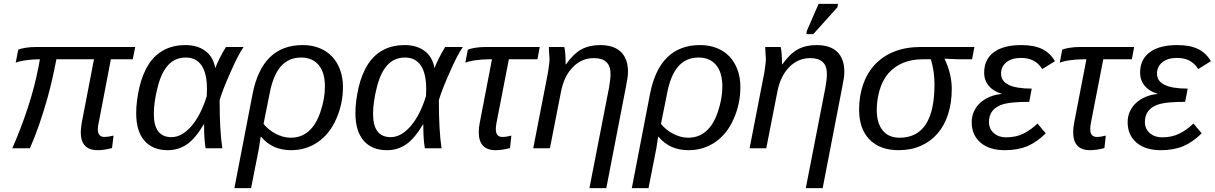

<svg xmlns="http://www.w3.org/2000/svg" viewBox="-20 -773 6333 1001"><path d="M490 -99Q490 -59 525 -59Q544 -59 572 -66L564 -1Q522 10 489 10Q401 10 401 -84Q401 -94 402.5 -106Q404 -118 406 -132L470 -464H274Q263 -407 252 -359Q241 -311 230 -271Q208 -192 184.5 -124.5Q161 -57 136 0H44Q88 -99 125 -211Q144 -269 157.5 -322Q171 -375 181 -425L188 -464Q148 -464 111.5 -458.5Q75 -453 62 -446L75 -514Q88 -520 114 -524Q140 -528 167 -528H685L672 -464H558L494 -130Q490 -115 490 -99Z M947 -538Q1010 -538 1051 -507Q1092 -476 1102 -419H1103Q1109 -437 1125 -469Q1141 -501 1158 -528H1250Q1236 -508 1219 -475.5Q1202 -443 1182 -397Q1142 -308 1125 -251Q1125 -171 1128.5 -108.5Q1132 -46 1139 0H1052Q1044 -46 1044 -116V-124H1042Q998 -50 954 -20Q910 10 854 10Q776 10 733 -39.5Q690 -89 690 -183Q690 -245 707 -319Q724 -390 757 -441Q823 -538 947 -538ZM949 -473Q893 -473 857 -434Q821 -395 802 -319Q782 -241 782 -179Q782 -58 874 -58Q928 -58 977.5 -115Q1027 -172 1058 -272L1059 -309Q1059 -390 1031 -431.5Q1003 -473 949 -473Z M1558 -538Q1606 -538 1645 -522.5Q1684 -507 1711 -478.5Q1738 -450 1753 -409.5Q1768 -369 1768 -319Q1768 -232 1733 -153Q1699 -75 1637.5 -32.5Q1576 10 1498 10Q1450 10 1411.5 -6.5Q1373 -23 1341 -60H1339L1330 0L1289 208H1202L1297 -284Q1347 -538 1558 -538ZM1550 -473Q1484 -473 1443.5 -426Q1403 -379 1385 -282L1354 -127Q1366 -112 1382.5 -98.5Q1399 -85 1417.5 -75.5Q1436 -66 1456 -60.5Q1476 -55 1495 -55Q1551 -55 1589 -89Q1628 -122 1651 -191Q1674 -260 1674 -321Q1674 -396 1641 -434.5Q1608 -473 1550 -473Z M2090 -538Q2153 -538 2194 -507Q2235 -476 2245 -419H2246Q2252 -437 2268 -469Q2284 -501 2301 -528H2393Q2379 -508 2362 -475.5Q2345 -443 2325 -397Q2285 -308 2268 -251Q2268 -171 2271.5 -108.5Q2275 -46 2282 0H2195Q2187 -46 2187 -116V-124H2185Q2141 -50 2097 -20Q2053 10 1997 10Q1919 10 1876 -39.5Q1833 -89 1833 -183Q1833 -245 1850 -319Q1867 -390 1900 -441Q1966 -538 2090 -538ZM2092 -473Q2036 -473 2000 -434Q1964 -395 1945 -319Q1925 -241 1925 -179Q1925 -58 2017 -58Q2071 -58 2120.5 -115Q2170 -172 2201 -272L2202 -309Q2202 -390 2174 -431.5Q2146 -473 2092 -473Z M2532 -464Q2512 -464 2492.5 -462.5Q2473 -461 2456 -458.5Q2439 -456 2425.5 -452.5Q2412 -449 2406 -446L2419 -514Q2432 -520 2458 -524Q2484 -528 2511 -528H2794L2782 -464H2633L2568 -130Q2565 -113 2565 -99Q2565 -59 2600 -59Q2619 -59 2646 -66L2639 -1Q2597 10 2564 10Q2476 10 2476 -84Q2476 -107 2481 -132L2545 -464Z M3053 208 3155 -315Q3159 -337 3161 -355Q3163 -373 3163 -388Q3163 -470 3076 -470Q3013 -470 2967 -423.5Q2921 -377 2905 -296L2847 0H2760L2835 -385Q2837 -394 2838.5 -405.5Q2840 -417 2841.5 -428Q2843 -439 2844 -448Q2845 -457 2845 -461Q2845 -463 2844.5 -472Q2844 -481 2843 -495Q2842 -509 2842 -517.5Q2842 -526 2841 -528H2922Q2929 -501 2929 -438H2931Q2971 -494 3012 -516Q3053 -538 3109 -538Q3181 -538 3217.5 -502Q3254 -466 3254 -399Q3254 -383 3251 -363.5Q3248 -344 3243 -319L3141 208Z M3630 -538Q3678 -538 3717 -522.5Q3756 -507 3783 -478.5Q3810 -450 3825 -409.5Q3840 -369 3840 -319Q3840 -232 3805 -153Q3771 -75 3709.5 -32.5Q3648 10 3570 10Q3522 10 3483.5 -6.5Q3445 -23 3413 -60H3411L3402 0L3361 208H3274L3369 -284Q3419 -538 3630 -538ZM3622 -473Q3556 -473 3515.5 -426Q3475 -379 3457 -282L3426 -127Q3438 -112 3454.5 -98.5Q3471 -85 3489.5 -75.5Q3508 -66 3528 -60.5Q3548 -55 3567 -55Q3623 -55 3661 -89Q3700 -122 3723 -191Q3746 -260 3746 -321Q3746 -396 3713 -434.5Q3680 -473 3622 -473Z M4181 208 4283 -315Q4287 -337 4289 -355Q4291 -373 4291 -388Q4291 -470 4204 -470Q4141 -470 4095 -423.5Q4049 -377 4033 -296L3975 0H3888L3963 -385Q3965 -394 3966.5 -405.5Q3968 -417 3969.5 -428Q3971 -439 3972 -448Q3973 -457 3973 -461Q3973 -463 3972.5 -472Q3972 -481 3971 -495Q3970 -509 3970 -517.5Q3970 -526 3969 -528H4050Q4057 -501 4057 -438H4059Q4099 -494 4140 -516Q4181 -538 4237 -538Q4309 -538 4345.5 -502Q4382 -466 4382 -399Q4382 -383 4379 -363.5Q4376 -344 4371 -319L4269 208ZM4184 -595 4186 -611 4248 -753H4349L4346 -735L4220 -595Z M4665 10Q4568 10 4513.5 -45.5Q4459 -101 4459 -201Q4459 -273 4480 -333Q4501 -393 4541.5 -436.5Q4582 -480 4642 -504Q4702 -528 4780 -528H4791H5060L5048 -464H4977L4905 -467V-465Q4942 -388 4942 -309Q4942 -237 4923 -178Q4904 -119 4868.5 -77.5Q4833 -36 4781.5 -13Q4730 10 4665 10ZM4670 -55Q4852 -55 4852 -333Q4852 -401 4833 -464H4792Q4676 -464 4611 -390Q4580 -353 4565.5 -302Q4551 -251 4551 -200Q4551 -131 4582 -93Q4613 -55 4670 -55Z M5225 -57Q5277 -57 5316 -76.5Q5355 -96 5389 -129L5432 -78Q5386 -32 5336 -11Q5286 10 5219 10Q5138 10 5092 -29.5Q5046 -69 5046 -136Q5046 -166 5057.5 -191.5Q5069 -217 5089.5 -236Q5110 -255 5138.5 -267.5Q5167 -280 5202 -283L5203 -284Q5160 -296 5135.5 -325Q5111 -354 5111 -394Q5111 -463 5161 -500.5Q5211 -538 5305 -538Q5371 -538 5413 -517.5Q5455 -497 5480 -454L5414 -413Q5394 -444 5367 -457.5Q5340 -471 5303 -471Q5255 -471 5227 -448.5Q5199 -426 5199 -389Q5199 -311 5359 -311L5346 -242Q5256 -242 5214 -231Q5136 -209 5136 -137Q5136 -101 5161.5 -79Q5187 -57 5225 -57Z M5631 -464Q5611 -464 5591.5 -462.5Q5572 -461 5555 -458.5Q5538 -456 5524.5 -452.5Q5511 -449 5505 -446L5518 -514Q5531 -520 5557 -524Q5583 -528 5610 -528H5893L5881 -464H5732L5667 -130Q5664 -113 5664 -99Q5664 -59 5699 -59Q5718 -59 5745 -66L5738 -1Q5696 10 5663 10Q5575 10 5575 -84Q5575 -107 5580 -132L5644 -464Z M6038 -57Q6090 -57 6129 -76.5Q6168 -96 6202 -129L6245 -78Q6199 -32 6149 -11Q6099 10 6032 10Q5951 10 5905 -29.5Q5859 -69 5859 -136Q5859 -166 5870.5 -191.5Q5882 -217 5902.5 -236Q5923 -255 5951.5 -267.5Q5980 -280 6015 -283L6016 -284Q5973 -296 5948.5 -325Q5924 -354 5924 -394Q5924 -463 5974 -500.5Q6024 -538 6118 -538Q6184 -538 6226 -517.5Q6268 -497 6293 -454L6227 -413Q6207 -444 6180 -457.5Q6153 -471 6116 -471Q6068 -471 6040 -448.5Q6012 -426 6012 -389Q6012 -311 6172 -311L6159 -242Q6069 -242 6027 -231Q5949 -209 5949 -137Q5949 -101 5974.5 -79Q6000 -57 6038 -57Z"/></svg>

Font: Libra Sans Modern
Style: Italic
Weight: 400
Italic angle: -12°
Foundry: Stefan Peev, Context Ltd
Version: Version 1.000